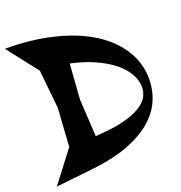

<svg xmlns="http://www.w3.org/2000/svg" viewBox="-144 -882 954 1013"><g transform="rotate(-20 333.0 -375.5)"><path d="M207 -9 3 13 136 -161 150 -376 128 -592 -6 -764Q142 -764 264.5 -734Q387 -704 473 -650Q559 -596 607 -520.5Q655 -445 655 -354Q655 -291 630 -234Q605 -177 551.5 -131.5Q498 -86 412.5 -54Q327 -22 207 -9ZM275 -376 287 -167Q378 -172 439 -186.5Q500 -201 537 -222.5Q574 -244 589.5 -270.5Q605 -297 605 -326Q605 -366 582.5 -404.5Q560 -443 519 -475Q478 -507 419.5 -533Q361 -559 289 -574Z"/></g></svg>

Font: Trickster
Style: Regular
Weight: 400
Designer: Jean-Baptiste Morizot
Foundry: Jean-Baptiste Morizot
Version: Version 2.000;PS 2.0;hotconv 1.0.88;makeotf.lib2.5.647800